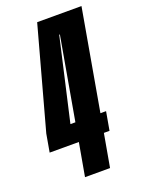

<svg xmlns="http://www.w3.org/2000/svg" viewBox="-149 -737 596 800"><g transform="rotate(-20 149.0 -337.5)"><path d="M86 0 112 -146.5H-17.5L-3.5 -226L119.5 -675H316L237.5 -228.5H262.5L248 -146.5H223L197 0ZM104.5 -228.5H126.5L191 -594.5H188Z"/></g></svg>

Font: Anybody UltraCondensed SemiBold
Style: Italic
Weight: 600
Width: 1
Italic angle: -10°
Designer: Tyler Finck
Foundry: Etcetera Type Company
Version: Version 1.010; ttfautohint (v1.8.3) -l 8 -r 50 -G 200 -x 14 